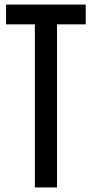

<svg xmlns="http://www.w3.org/2000/svg" viewBox="-20 -820 402 840"><path d="M132.5 0V-713.5H6.5V-800H355V-713.5H229.5V0Z"/></svg>

Font: Big Shoulders Text Thin SemiBold
Style: Regular
Weight: 600
Version: Version 2.002